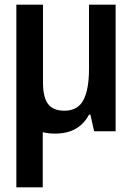

<svg xmlns="http://www.w3.org/2000/svg" viewBox="-20 -562 570 822"><path d="M216 10Q187 10 163 4V240H50V-542H164V-210Q164 -146 185.5 -117Q207 -88 256 -88Q313 -88 337 -133.5Q361 -179 361 -266V-542H475V0H383L367 -71H361Q318 10 216 10Z"/></svg>

Font: Noto Sans Mono Condensed SemiBold
Style: Regular
Weight: 600
Width: 3
Designer: Monotype Design Team
Foundry: Monotype Imaging Inc.
Version: Version 2.014